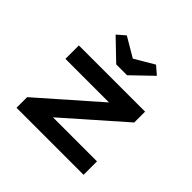

<svg xmlns="http://www.w3.org/2000/svg" viewBox="-189 -963 1152 1152"><g transform="rotate(45 387.0 -387.5)"><path d="M100 0V-90L512 -452L529 -415H100V-529H662V-437L261 -84L241 -114H669V0ZM339 -607 210 -731 261 -775 400 -693H370L509 -775L560 -731L431 -607Z"/></g></svg>

Font: Lexend Zetta SemiBold
Style: Regular
Weight: 600
Designer: Bonnie Shaver-Troup, Thomas Jockin
Foundry: Lexend
Version: Version 1.007